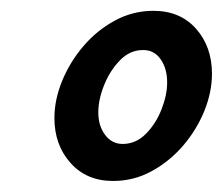

<svg xmlns="http://www.w3.org/2000/svg" viewBox="-20 -745 406 350"><path d="M259.5 -725.3Q308.4 -725.3 337.4 -692.6Q366.4 -659.9 366.4 -610.4Q366.4 -577.3 352.5 -542.8Q338.5 -508.4 313.9 -479.6Q289.2 -450.9 256.6 -433Q223.9 -415.1 186.1 -415.1Q137.8 -415.1 108.5 -448Q79.2 -480.9 79.2 -529.7Q79.2 -563.2 93.2 -597.3Q107.1 -631.5 131.7 -660.5Q156.4 -689.6 189.4 -707.5Q222.4 -725.3 259.5 -725.3ZM240.9 -653.8Q216.7 -653.8 198.5 -634.9Q180.2 -616 169.7 -589.6Q159.2 -563.3 159.2 -540Q159.2 -515.5 171.7 -499Q184.1 -482.6 203.6 -482.6Q227.8 -482.6 246.1 -501.2Q264.4 -519.8 274.5 -545.8Q284.7 -571.9 284.7 -594.8Q284.7 -620 272.9 -636.9Q261.2 -653.8 240.9 -653.8Z"/></svg>

Font: Kalam Variable Light
Style: Regular
Weight: 300
Designer: Lipi Raval, Jonny Pinhorn
Foundry: Indian Type Foundry
Version: Version 3.000